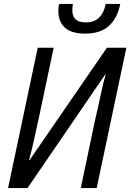

<svg xmlns="http://www.w3.org/2000/svg" viewBox="-20 -957 663 977"><path d="M21 0H120L516 -579H518Q506 -539 492 -472.5Q478 -406 464 -347L391 0H472L623 -714H524L131 -143H128Q140 -186 154 -250Q168 -314 180 -368L253 -714H172ZM413 -786Q491 -786 534 -825Q577 -864 592 -937H518Q499 -843 417 -843Q348 -843 348 -904Q348 -920 351 -937H281Q277 -924 277 -901Q277 -848 309.5 -817Q342 -786 413 -786Z"/></svg>

Font: Noto Sans UI SemiCondensed
Style: Italic
Weight: 400
Width: 4
Italic angle: -12°
Designer: Monotype Design Team
Foundry: Monotype Imaging Inc.
Version: Version 1.901